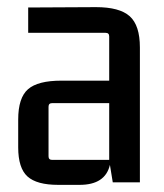

<svg xmlns="http://www.w3.org/2000/svg" viewBox="-20 -511 460 538"><path d="M203 7H143Q83 7 57 -16.5Q31 -40 31 -98V-176Q31 -237 58.5 -261Q86 -285 152 -285H286V-409Q286 -419 276 -419H59V-490L249 -491Q315 -491 343.5 -465.5Q372 -440 372 -378V0H296L288 -49Q275 7 203 7ZM286 -63V-222H126Q116 -222 116 -212V-73Q116 -63 126 -63Z"/></svg>

Font: Gemunu Libre Medium
Style: Regular
Weight: 500
Designer: Puspanada Ekanayake, Sola Matas, Pathum Egodawatta, Kosala Senevirathne
Foundry: mooniak
Version: Version 1.100